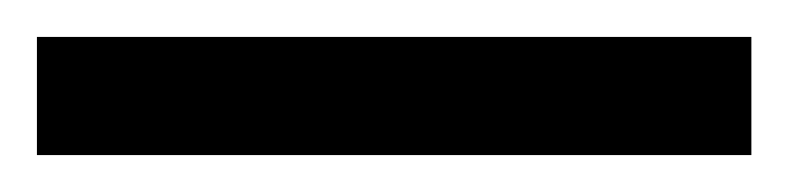

<svg xmlns="http://www.w3.org/2000/svg" viewBox="-22 -23 427 104"><path d="M-2 61H385V-3H-2Z"/></svg>

Font: Noto Sans Kannada UI Condensed
Style: Regular
Weight: 400
Width: 3
Designer: Jelle Bosma - Monotype Design Team
Foundry: Monotype Imaging Inc.
Version: Version 2.005